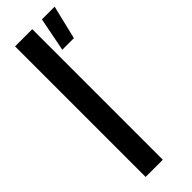

<svg xmlns="http://www.w3.org/2000/svg" viewBox="-268 -816 832 832"><g transform="rotate(-45 148.0 -400.0)"><path d="M52 0V-800H157.5V0ZM186.5 -645 217 -800.5H295L257.5 -645Z"/></g></svg>

Font: Big Shoulders Medium
Style: Regular
Weight: 500
Designer: Patric King
Foundry: XO Type Co
Version: Version 2.002